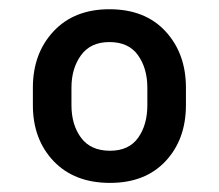

<svg xmlns="http://www.w3.org/2000/svg" viewBox="-20 -742 483 424"><path d="M52.6 -509.9V-548.3Q52.6 -623.9 98.2 -672.8Q143.8 -721.6 221.6 -721.6Q300.4 -721.6 345.5 -672.8Q390.6 -623.9 390.6 -548.3V-509.9Q390.6 -434.3 345.7 -386.2Q300.8 -338.1 223 -338.1Q144.2 -338.1 98.4 -386.2Q52.6 -434.3 52.6 -509.9ZM137.8 -548.3V-509.9Q137.8 -466.3 159.1 -437.7Q180.4 -409.1 223 -409.1Q264.6 -409.1 285 -437.7Q305.4 -466.3 305.4 -509.9V-548.3Q305.4 -590.9 284.8 -620Q264.2 -649.1 221.6 -649.1Q180 -649.1 158.9 -620Q137.8 -590.9 137.8 -548.3Z"/></svg>

Font: Inter UI
Style: Regular
Weight: 400
Designer: Rasmus Andersson
Foundry: rsms
Version: Version 2.2